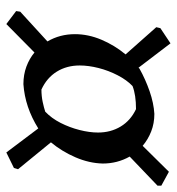

<svg xmlns="http://www.w3.org/2000/svg" viewBox="4 -613 559 607"><g transform="rotate(90 283.5 -309.5)"><path d="M15 -81 17 -94 111 -180Q88 -219 88 -267Q88 -309 105.5 -350.5Q123 -392 152 -427L66 -524L69 -537L117 -569L194 -468L197 -471Q231 -490 268.5 -503Q306 -516 340 -518Q370 -518 395.5 -508Q421 -498 441 -481L523 -564L567 -540V-528L475 -440Q497 -401 497 -355Q496 -312 477.5 -269Q459 -226 430 -191L515 -87L511 -74L462 -50L386 -151Q319 -109 246 -104Q216 -104 190.5 -113.5Q165 -123 146 -139L56 -50ZM263 -161Q284 -161 302.5 -165Q321 -169 333 -173Q354 -193 368.5 -221.5Q383 -250 391 -281.5Q399 -313 399 -340Q399 -380 380 -411.5Q361 -443 325 -460Q280 -460 252 -449Q233 -431 218 -402Q203 -373 195 -341.5Q187 -310 187 -282Q187 -241 206.5 -209.5Q226 -178 263 -161Z"/></g></svg>

Font: Labrada SemiBold
Style: Italic
Weight: 600
Italic angle: -7°
Designer: Mercedes Jáuregui
Foundry: Omnibus-Type Team
Version: Version 1.000; ttfautohint (v1.8.4.7-5d5b)